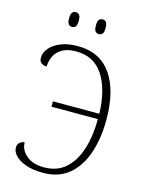

<svg xmlns="http://www.w3.org/2000/svg" viewBox="-134 -983 808 1072"><g transform="rotate(15 270.5 -447.0)"><path d="M323 -819Q310 -819 302.5 -828Q295 -837 295 -861Q295 -886 302.5 -895Q310 -904 323 -904Q336 -904 343.5 -895Q351 -886 351 -861Q351 -837 343.5 -828Q336 -819 323 -819ZM168 -819Q155 -819 147.5 -828Q140 -837 140 -861Q140 -886 147.5 -895Q155 -904 168 -904Q181 -904 188.5 -895Q196 -886 196 -861Q196 -837 188.5 -828Q181 -819 168 -819ZM222 10Q163 10 122.5 -4.5Q82 -19 61 -41Q40 -63 40 -87Q40 -106 51.5 -116.5Q63 -127 80 -128Q80 -84 117.5 -52.5Q155 -21 219 -21Q296 -21 345 -66Q394 -111 417.5 -187.5Q441 -264 441 -359H173V-390H441Q437 -530 383.5 -611.5Q330 -693 228 -693Q177 -693 146.5 -675Q116 -657 102.5 -628.5Q89 -600 89 -569Q69 -569 57 -578.5Q45 -588 45 -608Q45 -638 67.5 -664.5Q90 -691 131 -707.5Q172 -724 228 -724Q356 -724 422 -630Q488 -536 488 -367Q488 -261 459.5 -175.5Q431 -90 372 -40Q313 10 222 10Z"/></g></svg>

Font: Noto Serif SemiCondensed ExtraLight
Style: Regular
Weight: 200
Width: 4
Designer: Monotype Design Team
Foundry: Monotype Imaging Inc.
Version: Version 2.014